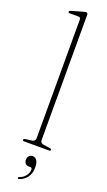

<svg xmlns="http://www.w3.org/2000/svg" viewBox="-176 -754 543 973"><g transform="rotate(20 96.0 -267.5)"><path d="M115 -712V-36.5Q115 -20 134 -17.5L167.5 -13Q176.5 -12 176.5 -5.5Q176.5 0 168 0H34Q26 0 26 -5.5Q26 -11.5 36.5 -13.5L69 -17.5Q88 -20 88 -36V-676.5Q88 -689 76.5 -689H29.5Q21 -689 21 -695Q21 -700 29.5 -702.5L90.5 -720Q100.5 -723 105.5 -723Q115 -723 115 -712ZM101 111.5Q88 111.5 81 103.5Q74 95.5 74 84Q74 71 81.5 63Q89 55 101 55Q114.5 55 123.2 67.2Q132 79.5 132 106.5Q132 138 116.2 159Q100.5 180 76.5 187.5Q69.5 190 67.5 185.5Q65.5 180.5 72 178.5Q93 171.5 105.2 155.2Q117.5 139 117.5 122Q117.5 111.5 109 111.5Z"/></g></svg>

Font: Fraunces 144pt S050 Thin
Style: Regular
Weight: 100
Version: Version 1.000; ttfautohint (v1.8.3)